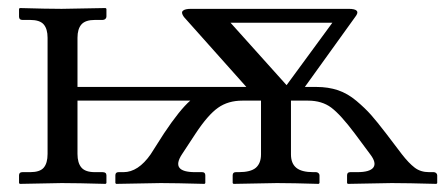

<svg xmlns="http://www.w3.org/2000/svg" viewBox="-20 -451 1101 473"><path d="M686 -241.2 547.9 -395H798.8ZM588.9 -203.1H623V-70.8C623 -56.2 618.8 -45.2 610.4 -37.8C601.9 -30.5 587.7 -26.9 567.9 -26.9H561C555.8 -26.9 553.2 -24.3 553.2 -19V0L555.2 2L662.1 0C688.2 0 722.5 0.7 765.1 2L767.1 0V-19C767.1 -21.3 766.2 -23.2 764.4 -24.7C762.6 -26.1 760.7 -26.9 758.8 -26.9H752C732.7 -26.9 718.8 -30.4 710 -37.6C701.2 -44.8 696.8 -55.8 696.8 -70.8V-203.1H738.8C761.6 -203.1 780.6 -197.4 795.9 -186C811.2 -174.6 830.6 -153.3 854 -122.1L892.1 -70.8C902.8 -56.8 905.4 -46 899.7 -38.3C894 -30.7 880.7 -26.9 859.9 -26.9H842.8C837.6 -26.9 835 -24.3 835 -19V0L836.9 2L944.8 0C970.9 0 1007.6 0.7 1055.2 2L1057.1 0V-19C1057.1 -21.3 1056.2 -23.2 1054.4 -24.7C1052.7 -26.1 1050.8 -26.9 1048.8 -26.9H1037.1C1023.1 -26.9 1011.2 -30.6 1001.5 -38.1C991.7 -45.6 981.3 -56.5 970.2 -70.8L931.2 -122.1C916.2 -141.6 903.9 -156.8 894.3 -167.7C884.7 -178.6 872.6 -190.2 858.2 -202.4C843.7 -214.6 828.5 -223.4 812.5 -228.8C796.5 -234.1 779 -236.8 759.8 -236.8H731L855 -409.2C865.7 -422.5 860.4 -429.2 838.9 -429.2H450.2C440.8 -429.2 434.2 -427.7 430.7 -424.6C427.1 -421.5 427.9 -416.3 433.1 -409.2L586.9 -236.8H556.2H170.9V-357.9C170.9 -372.6 174.2 -383.5 180.7 -390.9C187.2 -398.2 198.2 -401.9 213.9 -401.9H232.9C235.5 -401.9 237.7 -402.7 239.5 -404.3C241.3 -405.9 242.2 -407.9 242.2 -410.2V-429.2L240.2 -431.2L131.8 -429.2C108.4 -429.2 74.1 -429.9 28.8 -431.2L26.9 -429.2V-410.2C26.9 -404.6 29.6 -401.9 35.2 -401.9H54.2C70.1 -401.9 81.3 -398.2 87.6 -390.9C94 -383.5 97.2 -372.6 97.2 -357.9V-71.8C97.2 -56.5 94 -45.2 87.6 -37.8C81.3 -30.5 70.1 -26.9 54.2 -26.9H35.2C29.6 -26.9 26.9 -24.3 26.9 -19V0L28.8 2L131.8 0C157.9 0 194 0.7 240.2 2L242.2 0V-19C242.2 -24.3 239.1 -26.9 232.9 -26.9H213.9C198.2 -26.9 187.2 -30.6 180.7 -38.1C174.2 -45.6 170.9 -56.8 170.9 -71.8V-203.1H448.7C431.5 -188.2 409.8 -161.1 383.8 -122.1L351.1 -70.8C330.6 -41.5 308.3 -26.9 284.2 -26.9H272C266.8 -26.9 264.2 -24.3 264.2 -19V0L266.1 2L376 0C399.4 0 435.4 0.7 483.9 2L485.8 0V-19C485.8 -24.3 483.2 -26.9 478 -26.9H460.9C419.9 -26.9 409 -41.5 428.2 -70.8L461.9 -122.1C482.1 -152.7 500.5 -173.8 517.1 -185.5C533.7 -197.3 553.7 -203.1 577.1 -203.1Z"/></svg>

Font: Linux Biolinum G
Style: Bold
Weight: 700
Designer: Philipp H. Poll
Foundry: Philipp H. Poll
Version: Version 1.1.0